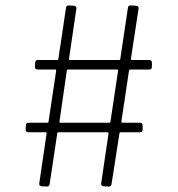

<svg xmlns="http://www.w3.org/2000/svg" viewBox="-20 -696 652 704"><path d="M527 -441H458Q453 -441 453 -437L425 -250Q425 -246 428 -246H493Q503 -246 503 -236V-221Q503 -211 493 -211H423Q418 -211 418 -207L389 -21Q388 -12 379 -12L360 -13Q356 -13 353 -16Q350 -19 351 -24L378 -207Q378 -211 375 -211H195Q190 -211 190 -207L162 -21Q161 -12 152 -12L133 -13Q129 -13 126 -16Q123 -19 124 -24L151 -207Q151 -211 148 -211H84Q74 -211 74 -221L75 -236Q75 -246 85 -246H153Q158 -246 158 -250L186 -437Q186 -441 183 -441H118Q108 -441 108 -451L109 -466Q109 -476 119 -476H189Q194 -476 194 -480L222 -667Q223 -676 232 -676L251 -675Q255 -675 258 -672Q261 -669 260 -664L233 -480Q233 -476 236 -476H416Q421 -476 421 -480L449 -667Q450 -676 459 -676L479 -675Q483 -675 486 -672Q489 -669 488 -664L460 -480Q460 -476 463 -476H527Q537 -476 537 -466V-451Q537 -441 527 -441ZM385 -250 413 -437Q413 -441 410 -441H230Q225 -441 225 -437L198 -250Q198 -246 201 -246H380Q385 -246 385 -250Z"/></svg>

Font: Barlow Semi Condensed ExLight
Style: Regular
Weight: 275
Width: 4
Designer: Jeremy Tribby
Foundry: Tribby Type
Version: Version 1.408